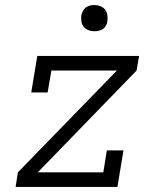

<svg xmlns="http://www.w3.org/2000/svg" viewBox="-20 -742 640 762"><path d="M42 0 51 -58 444 -462H184L169 -375H104L128 -520H532L522 -462L130 -58H390L404 -145H470L446 0ZM355 -618Q342 -618 330.5 -622.5Q319 -627 312 -636Q305 -645 303 -657.5Q301 -670 303 -683Q305 -691 309.5 -699.5Q314 -708 321.5 -713Q329 -718 337.5 -720Q346 -722 355 -722Q367 -722 378.5 -717.5Q390 -713 397 -704Q404 -695 406 -682.5Q408 -670 406 -657Q405 -649 400.5 -640.5Q396 -632 388.5 -627Q381 -622 372 -620Q363 -618 355 -618Z"/></svg>

Font: Iosevka Etoile Light Oblique
Style: Regular
Weight: 300
Italic angle: -9°
Designer: Belleve Invis
Foundry: Belleve Invis
Version: Version 15.5.2; ttfautohint (v1.8.4)